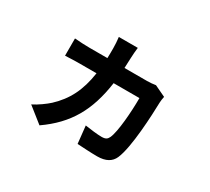

<svg xmlns="http://www.w3.org/2000/svg" viewBox="-137 -860 1274 1166"><g transform="rotate(30 500.0 -277.0)"><path d="M736 -489C717 -486 696 -484 675 -484H518C519 -507 520 -531 521 -556C522 -576 524 -611 527 -630H394C397 -611 399 -572 399 -553C399 -529 399 -506 398 -484H273C242 -484 202 -486 168 -489V-368C202 -370 246 -371 274 -371H387C368 -242 323 -156 244 -82C220 -60 175 -27 138 -9L245 76C403 -34 478 -167 507 -371H688C688 -275 677 -129 654 -79C645 -60 634 -52 606 -52C576 -52 529 -58 489 -64L502 58C542 60 596 64 642 64C703 64 739 42 756 3C796 -88 806 -323 808 -409C808 -419 811 -438 814 -452Z"/></g></svg>

Font: Genne Gothic Bold
Style: Regular
Weight: 700
Designer: Ryoko NISHIZUKA (kana & ideographs); Paul D. Hunt (Latin, Greek & Cyrillic); Wenlong ZHANG (bopomofo); Sandoll Communica
Foundry: Adobe Systems Incorporated
Version: Version 1.004;PS 1.004;hotconv 16.6.51;makeotf.lib2.5.65220